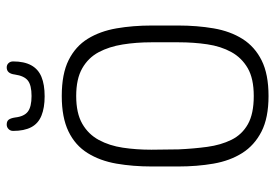

<svg xmlns="http://www.w3.org/2000/svg" viewBox="-144 -666 820 572"><g transform="rotate(-90 266.0 -380.0)"><path d="M476 -337Q476 -394 467.5 -443Q459 -492 436.5 -528.5Q414 -565 373 -585.5Q332 -606 266 -606Q202 -606 160.5 -586Q119 -566 96 -529Q73 -492 64.5 -443Q56 -394 56 -337V-260Q56 -203 64.5 -154Q73 -105 96 -68.5Q119 -32 160 -11Q201 10 266 10Q331 10 372 -10.5Q413 -31 436 -67.5Q459 -104 467.5 -153.5Q476 -203 476 -260ZM107 -258 106 -339Q106 -384 112 -424Q118 -464 135 -495.5Q152 -527 183.5 -545Q215 -563 266 -563Q317 -563 348.5 -545Q380 -527 396.5 -496Q413 -465 419.5 -424.5Q426 -384 426 -339V-258Q426 -213 420 -172.5Q414 -132 397 -101Q380 -70 349 -52Q318 -34 266 -34Q213 -34 182 -51.5Q151 -69 135.5 -100.5Q120 -132 114.5 -172.5Q109 -213 107 -258ZM330 -746Q326 -718 312 -707Q298 -696 266 -696Q234 -696 219.5 -707Q205 -718 202 -745Q200 -758 195.5 -764Q191 -770 181 -770Q173 -770 167.5 -764.5Q162 -759 162 -751Q162 -718 173 -697Q184 -676 207.5 -666.5Q231 -657 265 -657Q300 -657 323 -666.5Q346 -676 357.5 -697Q369 -718 369 -751Q369 -759 364 -764.5Q359 -770 351 -770Q333 -770 330 -746Z"/></g></svg>

Font: Beiruti Light
Style: Regular
Weight: 300
Designer: Arlette Boutros
Foundry: Boutros
Version: Version 1.41